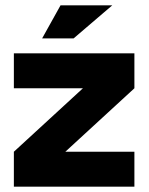

<svg xmlns="http://www.w3.org/2000/svg" viewBox="-20 -700 557 720"><path d="M32 -500V-369H291L32 -131V0H484V-131H225L484 -369V-500ZM138 -556H256L401 -680H207Z"/></svg>

Font: LT Wave Alt Black
Style: Regular
Weight: 900
Designer: Daniel Lyons
Version: Version 2.5 (Glyphs App)